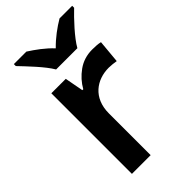

<svg xmlns="http://www.w3.org/2000/svg" viewBox="-234 -839 913 913"><g transform="rotate(-45 222.5 -383.0)"><path d="M320.3 -606C344.7 -650.4 408.7 -718.3 445.3 -752.9V-766.1H360.4C323.7 -744.6 281.7 -713.9 247.1 -678.2C213.9 -713.9 172.9 -743.2 137.2 -766.1H53.2V-752.9C88.4 -715.8 151.4 -650.9 177.2 -606ZM365.2 -551.8C328.6 -551.8 295.9 -541.5 268.1 -521.5C240.2 -501.5 218.3 -477.1 202.1 -448.2H195.8L178.2 -542H81.1V0H207V-280.8C207 -385.7 279.8 -435.1 359.9 -435.1C375 -435.1 395.5 -432.6 409.2 -430.2L419.9 -546.9C405.8 -550.8 382.3 -551.8 365.2 -551.8Z"/></g></svg>

Font: Noto Reveo Sans
Style: Regular
Weight: 600
Designer: Monotype Design Team
Foundry: Monotype Imaging Inc.
Version: Version 2.007